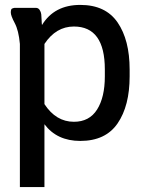

<svg xmlns="http://www.w3.org/2000/svg" viewBox="-20 -562 590 782"><path d="M307 -542Q410 -542 459 -470.5Q508 -399 508 -279V-251Q508 -131 459 -59.5Q410 12 307 12Q212 12 161 -56V200H61V-383Q56 -438 40 -468Q24 -498 24 -511Q24 -518 25.5 -522.5Q27 -527 32.5 -528.5Q38 -530 39 -530Q40 -530 48 -530H126Q136 -530 141.5 -521.5Q147 -513 148 -504Q149 -495 149.5 -480Q150 -465 151 -460Q201 -542 307 -542ZM407 -251V-279Q407 -454 281 -454Q208 -454 161 -383V-138Q208 -66 281 -66Q344 -66 375.5 -116Q407 -166 407 -251Z"/></svg>

Font: Coupeur_Texte
Style: Regular
Weight: 400
Designer: Léa Rolland
Version: Version 1.000;PS 001.000;hotconv 1.0.88;makeotf.lib2.5.64775